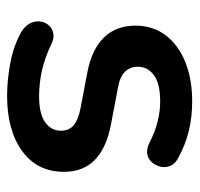

<svg xmlns="http://www.w3.org/2000/svg" viewBox="-30 -508 549 528"><g transform="rotate(90 244.0 -244.5)"><path d="M244 10Q201 10 153 1Q105 -8 67 -30Q51 -40 44.5 -53.5Q38 -67 39.5 -80.5Q41 -94 49.5 -104Q58 -114 71.5 -117Q85 -120 101 -112Q141 -93 176 -85.5Q211 -78 245 -78Q293 -78 316.5 -94.5Q340 -111 340 -138Q340 -161 324.5 -173.5Q309 -186 278 -192L178 -211Q116 -223 83.5 -256.5Q51 -290 51 -343Q51 -391 77.5 -426Q104 -461 151 -480Q198 -499 259 -499Q303 -499 341.5 -489.5Q380 -480 416 -460Q431 -452 436.5 -439Q442 -426 439 -412.5Q436 -399 427 -388.5Q418 -378 404.5 -375.5Q391 -373 374 -381Q343 -397 314.5 -404Q286 -411 260 -411Q211 -411 187.5 -394Q164 -377 164 -349Q164 -328 178 -314Q192 -300 221 -295L321 -276Q386 -264 419.5 -232Q453 -200 453 -146Q453 -73 396 -31.5Q339 10 244 10Z"/></g></svg>

Font: Nunito ExtraLight
Style: Bold
Weight: 700
Version: Version 3.602